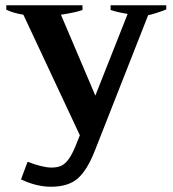

<svg xmlns="http://www.w3.org/2000/svg" viewBox="-20 -518 660 731"><path d="M613 -498V-482Q572 -466 544 -460L341 56Q312 130 276 161.5Q240 193 174 193Q119 193 60 165L85 98Q143 120 176 120Q198 120 213.5 113Q229 106 243.5 85Q258 64 274 22L284 -3L69 -462Q31 -468 4 -481V-498H294V-480Q271 -471 212 -462L343 -154L466 -465Q428 -471 401 -480V-498Z"/></svg>

Font: Trirong Bold
Style: Regular
Weight: 700
Designer: Katatrad Team
Foundry: CadsonDemak
Version: Version 1.000